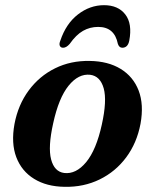

<svg xmlns="http://www.w3.org/2000/svg" viewBox="-20 -710 592 742"><path d="M327 -474.5Q397.5 -473.5 446.2 -443.8Q495 -414 515.8 -360Q536.5 -306 523 -231.5Q509 -157.5 467.8 -102Q426.5 -46.5 365 -16.5Q303.5 13.5 229.5 12Q160 11 111.8 -18.8Q63.5 -48.5 43 -102.5Q22.5 -156.5 36 -231Q50 -305 91 -360.5Q132 -416 192.8 -446Q253.5 -476 327 -474.5ZM228 -41.5Q273.5 -36 312.8 -83.2Q352 -130.5 373.5 -228.5Q394 -321 380.8 -368.5Q367.5 -416 328.5 -421Q283.5 -426 245.2 -379Q207 -332 185.5 -233.5Q165 -141.5 177.5 -94Q190 -46.5 228 -41.5ZM359.5 -606Q327.5 -606 300.8 -590.8Q274 -575.5 249.5 -540.5Q236.5 -525.5 224 -525.5Q214.5 -525.5 211.2 -533Q208 -540.5 213 -552.5Q235 -618.5 281.2 -654.2Q327.5 -690 382 -690Q436.5 -690 464.2 -654.2Q492 -618.5 479.5 -552.5Q474 -525.5 452.5 -525.5Q440.5 -525.5 435.5 -540.5Q422.5 -606 359.5 -606Z"/></svg>

Font: Fraunces 9pt S000 SemiBold
Style: Italic
Weight: 600
Italic angle: -16°
Version: Version 1.000; ttfautohint (v1.8.3)